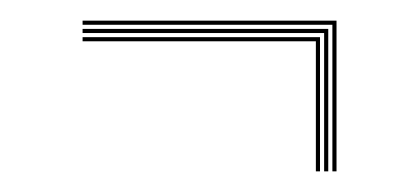

<svg xmlns="http://www.w3.org/2000/svg" viewBox="-20 -475 406 186"><path d="M306 -309H302V-451H60V-455H306ZM298 -309H294V-443H60V-447H298ZM290 -309H286V-435H60V-439H290Z"/></svg>

Font: Big Shoulders Inline Display Thin
Style: Regular
Weight: 100
Designer: Patric King
Foundry: XO Type Co
Version: Version 1.000